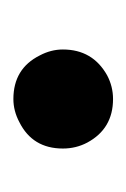

<svg xmlns="http://www.w3.org/2000/svg" viewBox="28 -496 187 284"><g transform="rotate(90 122.0 -354.5)"><path d="M53.7 -353.5Q53.7 -397.5 91.8 -418.9Q108.4 -427.7 127 -427.7Q170.9 -427.7 191.4 -389.6Q200.2 -373 200.2 -353.5Q200.2 -308.6 161.1 -289.1Q144.5 -280.3 127 -280.3Q82 -280.3 62.5 -319.3Q53.7 -335.9 53.7 -353.5Z"/></g></svg>

Font: Post No Bills Colombo
Style: ExtraBold
Weight: 900
Designer: Kosala Senevirathne, Siva Puranthara, Lasantha Premarathna, Tharique Azeez
Foundry: Mooniak
Version: Version 1.220 ; ttfautohint (v1.5)